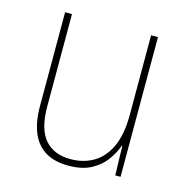

<svg xmlns="http://www.w3.org/2000/svg" viewBox="-85 -610 684 701"><g transform="rotate(15 256.5 -259.0)"><path d="M428 -528V0H408L405 -111H403Q393 -82 372.5 -54Q352 -26 318 -8Q284 10 233 10Q181 10 146.5 -10.5Q112 -31 94.5 -72Q77 -113 77 -174V-528H103V-179Q103 -94 137 -54.5Q171 -15 234 -15Q284 -15 322 -38Q360 -61 381 -107.5Q402 -154 402 -227V-528Z"/></g></svg>

Font: Noto Sans Khmer SemiCondensed Thin
Style: Regular
Weight: 250
Width: 4
Designer: Danh Hong and the Monotype Design Team
Foundry: Monotype Imaging Inc.
Version: Version 2.004